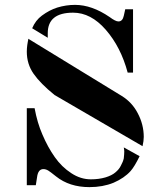

<svg xmlns="http://www.w3.org/2000/svg" viewBox="-20 -750 653 788"><path d="M90 -538ZM204 -360 565 -150C568.3 -164.7 570 -177.3 570 -188C570 -222 561.7 -254.7 545 -286C529.7 -315.3 508 -338.7 480 -356L96 -591V-588C95.3 -585.3 94.7 -582 94 -578C93.3 -574 92.7 -569.8 92 -565.5C91.3 -561.2 90.8 -556.5 90.5 -551.5C90.2 -546.5 90 -542 90 -538C90 -504 99.3 -473.7 118 -447C136.7 -420.3 165.3 -391.3 204 -360ZM553 -109 488 -145C489.3 -138.3 490 -132.7 490 -128C490 -121.3 489.3 -112 488 -100C486 -90.7 482 -80.7 476 -70C471.3 -60 463.7 -50.7 453 -42C443.7 -34 430.3 -27.3 413 -22C395 -16.7 375 -14 353 -14C325 -14 298.3 -22.3 273 -39C246.3 -56.3 223.7 -78.3 205 -105C185.7 -132.3 168.7 -163.3 154 -198C140 -230 129.3 -266 122 -306H90V10H127L132 -22C134.7 -44.7 143.3 -56 158 -56C164.7 -56 171.3 -54 178 -50C182.7 -47.3 193.3 -39.3 210 -26C246.7 3.3 292.3 18 347 18C383.7 18 416.7 12 446 0C475.3 -12.7 498.7 -28.7 516 -48C526.7 -60 539 -80.3 553 -109ZM112 -634 176 -595V-614C176 -670 210.7 -698 280 -698C328.7 -698 373.3 -674.7 414 -628C455.3 -580.7 485.3 -522 504 -452H526V-712H494L488 -685C484.7 -669.7 477.3 -662 466 -662C458 -662 446 -668 430 -680C381.3 -713.3 334 -730 288 -730C263.3 -730 239 -726.3 215 -719C193.7 -712.3 172.7 -701.3 152 -686C134.7 -673.3 121.3 -656 112 -634Z"/></svg>

Font: Km Standard TT
Style: Bold
Weight: 700
Designer: Alexey Kryukov <alexios@thessalonica.org.ru>
Version: Version 2.0.2